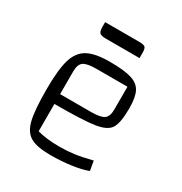

<svg xmlns="http://www.w3.org/2000/svg" viewBox="-158 -773 847 896"><g transform="rotate(30 265.5 -324.5)"><path d="M428 -71 437 -20Q405 -7 351 0.5Q297 8 240 8Q166 8 131 -12.5Q96 -33 83.5 -86Q71 -139 71 -250Q71 -355 87 -409Q103 -463 143.5 -485.5Q184 -508 263 -508Q340 -508 379.5 -496Q419 -484 434.5 -454Q450 -424 450 -365Q450 -287 431.5 -257Q413 -227 352.5 -217.5Q292 -208 137 -208V-61Q185 -47 257 -47Q297 -47 334.5 -52Q372 -57 428 -71ZM137 -383V-261H303Q355 -261 373.5 -274.5Q392 -288 392 -325V-448H225Q174 -448 155.5 -434.5Q137 -421 137 -383ZM151 -632V-657H333Q361 -657 367.5 -649.5Q374 -642 374 -619V-592H193Q166 -592 158.5 -600.5Q151 -609 151 -632Z"/></g></svg>

Font: Changa ExtraLight
Style: Regular
Weight: 275
Designer: Eduardo Rodriguez Tunni
Foundry: Eduardo Rodriguez Tunni
Version: Version 2.002; ttfautohint (v1.5) -l 8 -r 50 -G 200 -x 14 -H